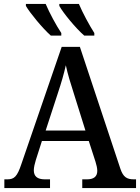

<svg xmlns="http://www.w3.org/2000/svg" viewBox="-20 -951 708 971"><path d="M406 -771H457V-784C432 -823 398 -886 379 -931H280V-921C299 -886 364 -807 406 -771ZM237 -771H290V-784C264 -823 230 -886 211 -931H111V-921C131 -886 196 -807 237 -771ZM2 0H233V-44H207C168 -44 151 -60 151 -90C151 -104 156 -125 161 -141L192 -238H429L463 -133C468 -117 472 -100 472 -87C472 -58 454 -44 420 -44H396V0H668V-44H657C621 -44 603 -56 589 -97L384 -714H292L88 -121C67 -58 52 -44 17 -44H2ZM211 -291 273 -481C291 -535 303 -577 313 -621C322 -577 337 -529 355 -473L412 -291Z"/></svg>

Font: Noto Serif SemiCondensed Medium
Style: Regular
Weight: 500
Width: 4
Designer: Monotype Design Team
Foundry: Monotype Imaging Inc.
Version: Version 2.014